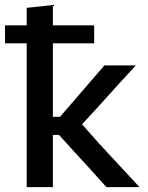

<svg xmlns="http://www.w3.org/2000/svg" viewBox="-32 -764 606 784"><path d="M77 0V-587H-11.5V-660.5H77V-732L184 -743.5V-660.5H352.5V-587H184V-287H213L277 -361Q306 -395 335.8 -429.2Q365.5 -463.5 394.5 -497H522.5Q482 -453 442 -409Q402 -365 362.5 -321L303 -256.5L373 -177.5Q414 -133 455.5 -88.5Q497 -44 537.5 0H402.5Q373 -33 343.2 -65.8Q313.5 -98.5 284 -130.5L209 -213H184V0Z"/></svg>

Font: Commissioner Medium
Style: Regular
Weight: 500
Designer: Kostas Bartsokas
Foundry: Kostas Bartsokas
Version: Version 1.000; ttfautohint (v1.8.3)